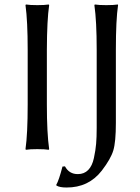

<svg xmlns="http://www.w3.org/2000/svg" viewBox="-20 -668 628 860"><path d="M413.1 -95.2V-444.8Q413.1 -573.7 402.8 -645L404.8 -647.9Q422.9 -645 456.1 -645Q490.2 -645 507.8 -647.9L508.8 -645Q499 -579.1 499 -444.8V-117.2Q499 -32.2 487.5 5.9Q476.1 43.9 436 96.2Q377 172.4 277.8 171.9Q247.1 171.9 232.9 163.1L231.9 160.2Q244.1 139.2 259.8 78.1L271 77.1Q290 112.3 329.1 111.8Q356.9 111.8 375 93.5Q393.1 75.2 400.6 40Q408.2 4.9 410.6 -24.2Q413.1 -53.2 413.1 -95.2ZM104 -444.8Q104 -573.7 94.2 -645L96.2 -647.9Q114.3 -645 147.2 -645Q180.2 -645 198.2 -647.9L200.2 -645Q190.4 -579.1 189.9 -444.8V-200.2Q189.9 -71.3 200.2 0L198.2 2.9Q180.2 0 147 0Q113.8 0 96.2 2.9L94.2 0Q104 -67.9 104 -200.2Z"/></svg>

Font: Biolilbert
Style: Regular
Weight: 400
Designer: Philipp H. Poll
Foundry: Philipp H. Poll
Version: Version 1.1.0